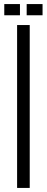

<svg xmlns="http://www.w3.org/2000/svg" viewBox="-20 -923 230 943"><path d="M64 0V-800H126V0ZM111 -848V-903H189V-848ZM1 -848V-903H78V-848Z"/></svg>

Font: Big Shoulders Text Light
Style: Regular
Weight: 300
Designer: Patric King
Foundry: XO Type Co
Version: Version 1.000; ttfautohint (v1.8.2)